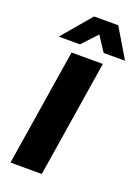

<svg xmlns="http://www.w3.org/2000/svg" viewBox="-173 -1015 795 1089"><g transform="rotate(20 224.5 -470.5)"><path d="M36 0 148 -705H337L225 0ZM49 -765 198 -941H344L449 -765H320L261 -855L177 -765Z"/></g></svg>

Font: Nunito Sans 9pt Black
Style: Italic
Weight: 900
Italic angle: -9°
Version: Version 3.101;gftools[0.9.27]